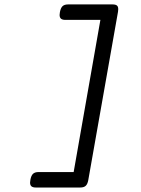

<svg xmlns="http://www.w3.org/2000/svg" viewBox="-20 -690 640 873"><path d="M517.6 -648.4Q517.6 -641.1 516.6 -636.7L381.3 129.4Q377.9 147.5 369.6 155Q361.3 162.6 344.7 162.6H142.6Q129.4 162.6 123 157.2Q116.7 151.9 116.7 140.1Q116.7 134.8 118.2 127.4Q121.6 108.4 130.1 100.3Q138.7 92.3 155.3 92.3H314.9L436.5 -599.6H276.9Q263.7 -599.6 257.3 -605Q251 -610.4 251 -622.1Q251 -627.4 252.4 -634.8Q255.9 -653.8 264.4 -661.9Q272.9 -669.9 289.6 -669.9H491.7Q505.4 -669.9 511.5 -665Q517.6 -660.2 517.6 -648.4Z"/></svg>

Font: Courier Prime Sans
Style: Italic
Weight: 400
Italic angle: -10°
Designer: Alan Dague-Greene
Foundry: Quote-Unquote Apps
Version: Version 3.020